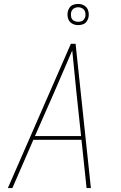

<svg xmlns="http://www.w3.org/2000/svg" viewBox="-20 -958 616 978"><path d="M20 0H43L150 -246H395L421 0H443L365 -735H341ZM158 -265 257 -490Q280 -543 302.5 -595.5Q325 -648 348 -701Q353 -648 358.5 -595.5Q364 -543 369 -490L393 -265ZM378 -830Q390 -830 402 -834Q414 -838 421.5 -848.5Q429 -859 431 -871Q434 -888 429 -904.5Q424 -921 409.5 -929.5Q395 -938 378 -938Q366 -938 354 -934Q342 -930 334.5 -919.5Q327 -909 325 -897Q322 -879 327 -863Q332 -847 346.5 -838.5Q361 -830 378 -830ZM378 -847Q366 -847 356 -852.5Q346 -858 343 -869.5Q340 -881 342 -893Q343 -901 348.5 -908Q354 -915 362 -918Q370 -921 378 -921Q390 -921 400 -915Q410 -909 413.5 -898Q417 -887 415 -875Q413 -867 408 -859.5Q403 -852 394.5 -849.5Q386 -847 378 -847Z"/></svg>

Font: Iosevka Sparkle Thin
Style: Italic
Weight: 100
Italic angle: -9°
Designer: Belleve Invis
Foundry: Belleve Invis
Version: Version 4.5.0; ttfautohint (v1.8.3)